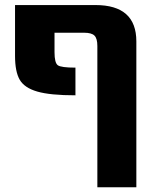

<svg xmlns="http://www.w3.org/2000/svg" viewBox="-20 -540 634 779"><path d="M41 -313.5V-519.5H367.2Q533.2 -519.5 533.2 -372.1V219.7H375V-353.5Q375 -383.8 363.3 -395.5Q351.6 -407.2 321.3 -407.2H201.2V-328.1Q201.2 -285.2 214.4 -275.4Q227.5 -265.6 286.1 -265.6V-153.3Q183.6 -153.3 131.3 -168.5Q79.1 -183.6 60.1 -216.3Q41 -249 41 -313.5Z"/></svg>

Font: GenEi M Gothic v2 Heavy
Style: Regular
Weight: 800
Version: Version 2.0